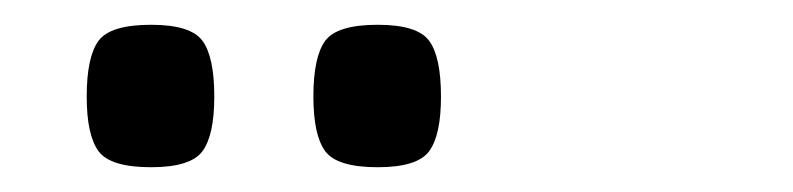

<svg xmlns="http://www.w3.org/2000/svg" viewBox="-20 -710 640 155"><path d="M285 -575Q252 -575 242.5 -588Q233 -601 233 -632Q233 -664 242.5 -677Q252 -690 285 -690Q317 -690 326.5 -677Q336 -664 336 -632Q336 -601 326.5 -588Q317 -575 285 -575ZM102 -575Q69 -575 59.5 -588Q50 -601 50 -632Q50 -664 59.5 -677Q69 -690 102 -690Q134 -690 143.5 -677Q153 -664 153 -632Q153 -601 143.5 -588Q134 -575 102 -575Z"/></svg>

Font: Changa
Style: Regular
Weight: 400
Designer: Eduardo Rodriguez Tunni
Foundry: Eduardo Rodriguez Tunni
Version: Version 3.003